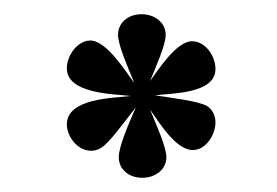

<svg xmlns="http://www.w3.org/2000/svg" viewBox="-20 -665 389 270"><path d="M191 -511C203 -494 227 -454 251 -454C270 -454 283 -476 283 -493C283 -502 279 -511 271 -516C258 -523 223 -527 198 -531C222 -534 283 -533 283 -568C283 -586 269 -607 250 -607C228 -607 202 -566 191 -551C200 -573 213 -602 213 -616C213 -633 198 -645 179 -645C160 -645 146 -633 146 -616C146 -602 159 -572 169 -548C157 -564 130 -608 107 -608C89 -608 74 -587 74 -569C74 -533 139 -533 164 -530C139 -527 74 -527 74 -490C74 -473 89 -453 108 -453C113 -453 117 -454 122 -457C134 -464 155 -494 171 -514C161 -491 147 -459 147 -444C147 -427 161 -415 180 -415C199 -415 214 -427 214 -444C214 -458 200 -489 191 -511Z"/></svg>

Font: Tajawal Medium
Style: Regular
Weight: 500
Designer: Boutros Fonts
Foundry: Created by Boutros International 2017
Version: Version 1.700